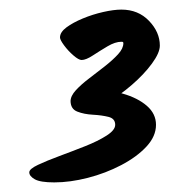

<svg xmlns="http://www.w3.org/2000/svg" viewBox="-20 -731 353 400"><path d="M157 -502Q145 -502 136 -507Q127 -512 127 -520Q127 -531 138 -543Q149 -555 165.5 -567.5Q182 -580 198.5 -593Q215 -606 226 -618Q237 -630 237 -641Q237 -643 236 -643.5Q235 -644 233 -644Q220 -644 204 -634.5Q188 -625 173.5 -615.5Q159 -606 150 -606Q144 -606 133 -615.5Q122 -625 113.5 -636.5Q105 -648 105 -653Q105 -664 118.5 -674Q132 -684 152.5 -692.5Q173 -701 195 -706Q217 -711 233 -711Q268 -711 290.5 -687.5Q313 -664 313 -636Q313 -621 296.5 -598.5Q280 -576 254.5 -554Q229 -532 203 -517Q177 -502 157 -502ZM41 -372Q41 -379 59 -387.5Q77 -396 104 -406Q131 -416 157.5 -426.5Q184 -437 202 -448.5Q220 -460 220 -471Q220 -484 206 -487.5Q192 -491 173.5 -492Q155 -493 141 -498.5Q127 -504 127 -521Q127 -527 138 -536Q149 -545 167 -545Q204 -545 235.5 -536Q267 -527 286 -510.5Q305 -494 305 -471Q305 -447 285 -425.5Q265 -404 232.5 -387Q200 -370 163 -360.5Q126 -351 93 -351Q64 -351 52.5 -357.5Q41 -364 41 -372Z"/></svg>

Font: Kalam Variable Light
Style: Regular
Weight: 300
Designer: Lipi Raval, Jonny Pinhorn
Foundry: Indian Type Foundry
Version: Version 3.000